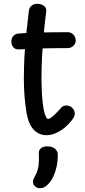

<svg xmlns="http://www.w3.org/2000/svg" viewBox="-20 -706 448 1014"><path d="M132 -646Q134 -666 146.5 -676Q159 -686 177 -686Q189 -686 200.5 -681.5Q212 -677 219 -668Q226 -659 224 -645Q216 -581 210.5 -522Q205 -463 202 -405Q199 -347 199 -285Q200 -209 205.5 -163.5Q211 -118 219 -98Q227 -78 233 -78Q242 -78 256 -89.5Q270 -101 283.5 -115.5Q297 -130 303 -137Q309 -144 316.5 -146.5Q324 -149 331 -149Q343 -149 353 -143Q363 -137 369 -127Q375 -117 375 -105Q375 -98 371.5 -90Q368 -82 360 -72Q340 -46 316.5 -28Q293 -10 270 -1Q247 8 225 8Q186 8 158.5 -20.5Q131 -49 120 -110Q113 -154 109.5 -198.5Q106 -243 106 -288Q106 -349 109 -405Q112 -461 118 -519.5Q124 -578 132 -646ZM80 -445Q61 -444 50.5 -456.5Q40 -469 40 -487Q40 -504 50.5 -516Q61 -528 80 -529Q106 -531 134.5 -532.5Q163 -534 194 -534.5Q225 -535 261 -535.5Q297 -536 338 -536Q355 -536 367 -524Q379 -512 380 -493Q380 -475 367 -463.5Q354 -452 338 -452Q296 -452 266 -451.5Q236 -451 209 -450.5Q182 -450 152 -448.5Q122 -447 80 -445ZM185 107Q183 90 194.5 78.5Q206 67 228 67Q257 67 271 80Q285 93 285 108Q286 141 279 173.5Q272 206 258.5 232.5Q245 259 224 276Q215 283 207 285.5Q199 288 192 288Q176 288 165 278Q154 268 154 253Q154 245 159.5 234.5Q165 224 170 214Q181 192 184 165Q187 138 185 107Z"/></svg>

Font: Playpen Sans Deva
Style: Regular
Weight: 400
Designer: Pooja Saxena, Gunjan Panchal, Laura Meseguer, Veronika Burian, José Scaglione
Foundry: TypeTogether
Version: Version 2.000